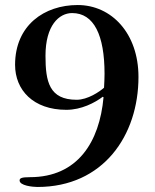

<svg xmlns="http://www.w3.org/2000/svg" viewBox="-20 -729 616 764"><path d="M40 -471C40 -371 112 -292 244 -292C304 -292 357 -320 389 -344L392 -342C376 -164 289 -24 99 -24C66 -24 58 -20 58 -11C58 10 111 15 129 15C391 15 531 -190 531 -423C531 -596 424 -709 289 -709C157 -709 40 -629 40 -471ZM161 -507C161 -628 215 -677 267 -677C354 -677 396 -589 396 -435C396 -418 395 -400 394 -380C376 -364 329 -332 285 -332C176 -332 161 -404 161 -507Z"/></svg>

Font: Monomakh Unicode
Style: Regular
Weight: 400
Version: Version 1.2